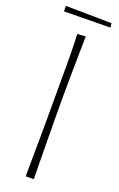

<svg xmlns="http://www.w3.org/2000/svg" viewBox="-156 -846 551 890"><g transform="rotate(20 119.0 -401.0)"><path d="M99 -700 140 -702Q140 -702 139.5 -685Q139 -668 138.5 -638Q138 -608 137.5 -567.5Q137 -527 136.5 -479.5Q136 -432 136 -381Q136 -330 136.5 -276Q137 -222 137.5 -172.5Q138 -123 138.5 -83.5Q139 -44 139.5 -21Q140 2 140 2H100Q100 2 100 -26Q100 -54 100.5 -98.5Q101 -143 101.5 -195Q102 -247 102 -295.5Q102 -344 102 -379Q102 -415 102 -461Q102 -507 102 -554Q102 -601 101 -640Q100 -679 99 -700ZM5 -777V-804L231 -801L233 -780Z"/></g></svg>

Font: Truculenta Thin
Style: Regular
Weight: 250
Version: Version 1.002